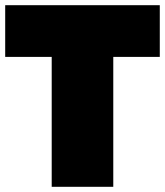

<svg xmlns="http://www.w3.org/2000/svg" viewBox="-20 -719 635 739"><path d="M179 -500H0V-699H595V-500H416V0H179Z"/></svg>

Font: Prompt Black
Style: Regular
Weight: 900
Designer: Katatrad Team
Foundry: CadsonDemak
Version: Version 1.001